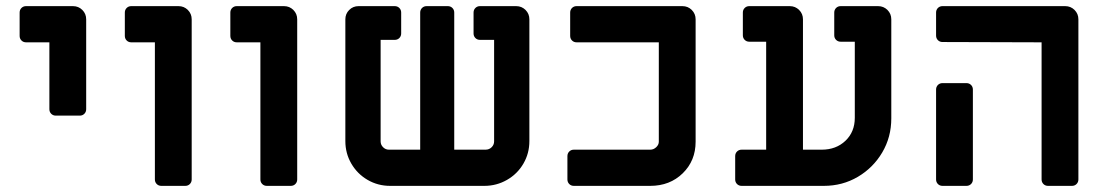

<svg xmlns="http://www.w3.org/2000/svg" viewBox="-20 -606 3616 626"><path d="M141 -250V-468H65Q56 -468 50 -474Q44 -480 44 -489V-565Q44 -574 50 -580Q56 -586 65 -586H218Q236 -586 248.5 -573.5Q261 -561 261 -543V-250Q261 -241 255 -235Q249 -229 240 -229H162Q153 -229 147 -235Q141 -241 141 -250Z M485 -21V-468H408Q399 -468 393 -474Q387 -480 387 -489V-565Q387 -574 393 -580Q399 -586 408 -586H562Q580 -586 592.5 -573.5Q605 -561 605 -543V-21Q605 -12 599 -6Q593 0 584 0H506Q497 0 491 -6Q485 -12 485 -21Z M829 -21V-468H752Q743 -468 737 -474Q731 -480 731 -489V-565Q731 -574 737 -580Q743 -586 752 -586H906Q924 -586 936.5 -573.5Q949 -561 949 -543V-21Q949 -12 943 -6Q937 0 928 0H850Q841 0 835 -6Q829 -12 829 -21Z M1706 -543V-146Q1706 -106 1686.5 -72.5Q1667 -39 1633 -19.5Q1599 0 1559 0H1252Q1212 0 1178.5 -19.5Q1145 -39 1125.5 -72.5Q1106 -106 1106 -146V-543Q1106 -561 1118.5 -573.5Q1131 -586 1149 -586H1267Q1276 -586 1282 -580Q1288 -574 1288 -565V-497Q1288 -488 1282 -482Q1276 -476 1267 -476H1221V-145Q1221 -134 1229 -126Q1237 -118 1248 -118H1350V-565Q1350 -574 1356 -580Q1362 -586 1371 -586H1440Q1449 -586 1455 -580Q1461 -574 1461 -565V-118H1563Q1575 -118 1583 -126Q1591 -134 1591 -145V-476H1545Q1536 -476 1530 -482Q1524 -488 1524 -497V-565Q1524 -574 1530 -580Q1536 -586 1545 -586H1663Q1681 -586 1693.5 -573.5Q1706 -561 1706 -543Z M1830 -21V-97Q1830 -106 1836 -112Q1842 -118 1851 -118H2100Q2111 -118 2119.5 -126Q2128 -134 2128 -144V-468H1860Q1851 -468 1845 -474Q1839 -480 1839 -489V-565Q1839 -574 1845 -580Q1851 -586 1860 -586H2205Q2223 -586 2235.5 -573.5Q2248 -561 2248 -543V-144Q2248 -82 2206 -41Q2164 0 2100 0H1851Q1842 0 1836 -6Q1830 -12 1830 -21Z M2377 -21V-97Q2377 -106 2383 -112Q2389 -118 2398 -118H2478V-470H2423Q2414 -470 2408 -476Q2402 -482 2402 -491V-565Q2402 -574 2408 -580Q2414 -586 2423 -586H2555Q2573 -586 2585.5 -573.5Q2598 -561 2598 -543V-118H2659Q2706 -118 2736.5 -147Q2767 -176 2767 -222V-470H2721Q2712 -470 2706 -476Q2700 -482 2700 -491V-565Q2700 -574 2706 -580Q2712 -586 2721 -586H2843Q2861 -586 2873.5 -573.5Q2886 -561 2886 -543V-220Q2886 -159 2856.5 -109Q2827 -59 2777 -29.5Q2727 0 2666 0H2398Q2389 0 2383 -6Q2377 -12 2377 -21Z M3376 -21V-468L3053 -469Q3044 -469 3038 -475Q3032 -481 3032 -490V-565Q3032 -574 3038 -580Q3044 -586 3053 -586H3453Q3471 -586 3483.5 -573.5Q3496 -561 3496 -543V-21Q3496 -12 3490 -6Q3484 0 3475 0H3397Q3388 0 3382 -6Q3376 -12 3376 -21ZM3032 -21V-314Q3032 -323 3038 -329Q3044 -335 3053 -335H3131Q3140 -335 3146 -329Q3152 -323 3152 -314V-21Q3152 -12 3146 -6Q3140 0 3131 0H3053Q3044 0 3038 -6Q3032 -12 3032 -21Z"/></svg>

Font: Miriam Libre
Style: Bold
Weight: 700
Designer: Michal Sahar
Foundry: Hagilda
Version: Version 1.001